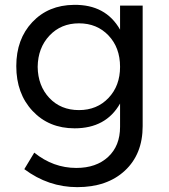

<svg xmlns="http://www.w3.org/2000/svg" viewBox="-20 -552 695 790"><path d="M474 -529H567V-33Q567 82 494 150Q421 218 298 218Q179 218 80 144L121 76Q199 139 294 139Q376 139 425 93.5Q474 48 474 -30V-126Q416 -24 287 -24Q181 -24 114 -95.5Q47 -167 47 -280Q47 -391 113 -461Q179 -531 284 -532Q415 -534 474 -430ZM305 -99Q379 -99 426.5 -149Q474 -199 474 -277Q474 -356 426.5 -406Q379 -456 305 -456Q231 -456 183.5 -405.5Q136 -355 135 -277Q136 -199 183 -149Q230 -99 305 -99Z"/></svg>

Font: Montserrat arm
Style: Regular
Weight: 400
Designer: Julieta Ulanovsky
Foundry: Julieta Ulanovsky
Version: Version 6.000;PS 006.000;hotconv 1.0.88;makeotf.lib2.5.64775